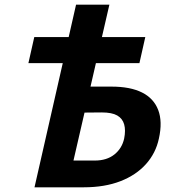

<svg xmlns="http://www.w3.org/2000/svg" viewBox="-20 -798 729 818"><path d="M127 0 304 -778H446L293 -114H384Q435 -114 467.5 -140Q500 -166 509 -208Q516 -243 509 -268Q502 -293 479.5 -306Q457 -319 413 -319L304 -318L324 -429H455Q535 -429 585 -404Q635 -379 654 -329.5Q673 -280 657 -208Q644 -146 602 -99Q560 -52 493 -26Q426 0 337 0ZM101 -529 126 -640H599L574 -529Z"/></svg>

Font: Ysabeau Infant ExtraBold
Style: Italic
Weight: 800
Italic angle: -12°
Designer: Christian Thalmann (Catharsis Fonts)
Version: Version 2.001;gftools[0.9.30]; featfreeze: ss01,ss02,lnum